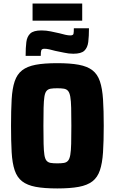

<svg xmlns="http://www.w3.org/2000/svg" viewBox="-20 -1051 645 1079"><path d="M302 8Q228 8 180.5 -1Q133 -10 104.5 -32Q76 -54 62.5 -94Q49 -134 45.5 -195.5Q42 -257 42 -344Q42 -431 45.5 -492.5Q49 -554 62.5 -594Q76 -634 104.5 -656Q133 -678 180.5 -687Q228 -696 302 -696Q375 -696 423 -687Q471 -678 499.5 -656Q528 -634 541.5 -594Q555 -554 559 -492.5Q563 -431 563 -344Q563 -257 559 -195.5Q555 -134 541.5 -94Q528 -54 499.5 -32Q471 -10 423 -1Q375 8 302 8ZM302 -133Q325 -133 339.5 -135.5Q354 -138 362.5 -148Q371 -158 375 -180.5Q379 -203 380 -243Q381 -283 381 -344Q381 -405 380 -445Q379 -485 375 -507.5Q371 -530 362.5 -540Q354 -550 339.5 -552.5Q325 -555 302 -555Q279 -555 264.5 -552.5Q250 -550 241.5 -540Q233 -530 229.5 -507.5Q226 -485 225 -445Q224 -405 224 -344Q224 -283 225 -243Q226 -203 229.5 -180.5Q233 -158 241.5 -148Q250 -138 264.5 -135.5Q279 -133 302 -133ZM124 -737Q124 -783 128 -814.5Q132 -846 150.5 -863Q169 -880 213 -880Q239 -880 265.5 -874.5Q292 -869 314 -864Q332 -859 347.5 -855.5Q363 -852 375 -852Q391 -852 393 -861Q395 -870 395 -892H480Q480 -847 476 -815Q472 -783 454 -766Q436 -749 392 -749Q366 -749 340 -755Q314 -761 291 -765Q273 -770 257.5 -773.5Q242 -777 230 -777Q215 -777 212 -768Q209 -759 209 -737ZM163 -935V-1031H442V-935Z"/></svg>

Font: Saira SemiCondensed ExtraBold
Style: Regular
Weight: 800
Width: 4
Designer: Hector Gatti with collaboration of the Omnibus-Type team
Foundry: Omnibus-Type
Version: Version 1.101